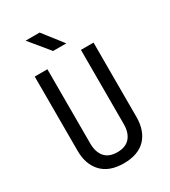

<svg xmlns="http://www.w3.org/2000/svg" viewBox="-227 -1063 1053 1186"><g transform="rotate(-30 299.5 -470.0)"><path d="M266.6 -810.1 151.4 -950.2H251.5L360.8 -810.1ZM299.3 9.8Q197.3 9.8 143.6 -46.4Q89.4 -103 89.4 -200.2V-730H179.7V-200.2Q179.7 -140.1 209 -105Q238.3 -69.8 299.3 -69.8Q358.9 -69.8 389.2 -105Q418.9 -140.1 418.9 -200.2V-730H508.8V-200.2Q508.8 -102.1 455.6 -45.9Q401.9 9.8 299.3 9.8Z"/></g></svg>

Font: UDEV Gothic 35
Style: Regular
Weight: 400
Version: v2.1.0; ttfautohint (v1.8.4.7-5d5b-dirty) -l 6 -r 45 -G 200 